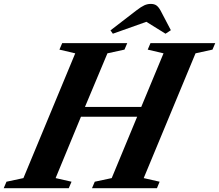

<svg xmlns="http://www.w3.org/2000/svg" viewBox="-84 -988 1150 1008"><path d="M1031.5 -727.5 942.5 -708 670.5 -53 754 -34 740 0H399L413.5 -34L502.5 -53L636 -375H341L208 -53L291.5 -34L277 0H-64.5L-50 -34L39 -53L311 -708L228 -727.5L242.5 -761.5H584L569.5 -727.5L480 -708L362 -426.5H657.5L774.5 -708L691.5 -727.5L706 -761.5H1046ZM508.5 -811 496 -828.5 631 -932.5Q657 -952.5 673.5 -960Q690 -967.5 707 -967.5Q726 -967.5 737.2 -959.5Q748.5 -951.5 759 -932.5L813 -829.5L785 -811L684.5 -873.5Z"/></svg>

Font: Libre Caslon Text Bold
Style: Italic
Weight: 700
Italic angle: -22.583°
Designer: Pablo Impallari, Rodrigo Fuenzalida, Katja Schimmel
Foundry: Pablo Impallari, Rodrigo Fuenzalida
Version: Version 2.000